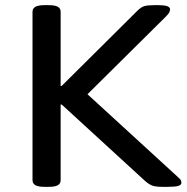

<svg xmlns="http://www.w3.org/2000/svg" viewBox="-20 -722 723 744"><path d="M152 2Q128 2 117 -4.5Q106 -11 106 -23V-677Q106 -689 117 -695.5Q128 -702 152 -702H168Q194 -702 204.5 -695.5Q215 -689 215 -677V-389H219L512 -680Q526 -694 538.5 -698Q551 -702 578 -702H595Q617 -702 628 -698Q639 -694 639 -686Q639 -682 636.5 -675.5Q634 -669 623 -658L297 -335V-377L666 -39Q678 -29 680.5 -23.5Q683 -18 683 -14Q683 -5 670.5 -1.5Q658 2 631 2H610Q584 2 571 -2.5Q558 -7 543 -20L219 -317H215V-23Q215 -11 204.5 -4.5Q194 2 168 2Z"/></svg>

Font: Asap Expanded Medium
Style: Regular
Weight: 500
Width: 7
Designer: Pablo Cosgaya
Foundry: Omnibus-Type
Version: Version 3.001